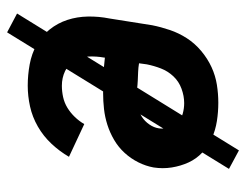

<svg xmlns="http://www.w3.org/2000/svg" viewBox="-96 -530 692 540"><g transform="rotate(90 250.0 -260.0)"><path d="M221 8Q191 8 161 2.5Q131 -3 106 -17Q81 -31 63 -53.5Q45 -76 36 -103.5Q27 -131 26.5 -161.5Q26 -192 32 -222L51 -342Q56 -367 64.5 -392Q73 -417 87.5 -439.5Q102 -462 123.5 -480Q145 -498 169 -509Q193 -520 218.5 -524Q244 -528 269 -528Q295 -528 320.5 -524Q346 -520 368.5 -510Q391 -500 409 -483Q427 -466 437 -444Q447 -422 451 -397Q455 -372 451 -346Q447 -324 436.5 -303Q426 -282 410 -264.5Q394 -247 373.5 -235Q353 -223 331 -216Q309 -209 286.5 -206.5Q264 -204 242 -204Q217 -204 192 -205Q167 -206 142 -209V-207Q138 -185 139 -163Q140 -141 150.5 -123.5Q161 -106 180 -97Q199 -88 221 -88Q237 -88 253 -91.5Q269 -95 283 -103.5Q297 -112 309 -124.5Q321 -137 329 -151L421 -108Q406 -82 384.5 -59Q363 -36 336 -20.5Q309 -5 279.5 1.5Q250 8 221 8ZM254 -298Q268 -298 282 -301.5Q296 -305 308.5 -313Q321 -321 330 -334Q339 -347 341 -361Q343 -376 339 -390.5Q335 -405 324.5 -414.5Q314 -424 299.5 -428Q285 -432 270 -432Q250 -432 229.5 -424.5Q209 -417 194.5 -401.5Q180 -386 172.5 -366.5Q165 -347 161 -327L158 -305Q170 -303 182 -302.5Q194 -302 206 -301.5Q218 -301 230 -299.5Q242 -298 254 -298ZM71 66 18 38 403 -586 455 -558Z"/></g></svg>

Font: Iosevka SS04
Style: Bold Italic
Weight: 700
Italic angle: -9°
Monospace: yes
Designer: Belleve Invis
Foundry: Belleve Invis
Version: Version 19.0.0; ttfautohint (v1.8.4)